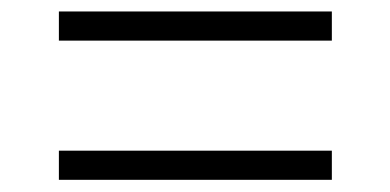

<svg xmlns="http://www.w3.org/2000/svg" viewBox="-20 -399 667 328"><path d="M546.9 -329.6H80.6V-379.4H546.9ZM546.9 -91.8H80.6V-141.6H546.9Z"/></svg>

Font: Kumbh Sans Light
Style: Regular
Weight: 300
Version: Version 1.004